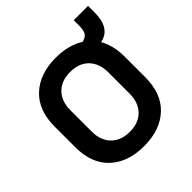

<svg xmlns="http://www.w3.org/2000/svg" viewBox="-213 -949 1117 1117"><g transform="rotate(-45 346.0 -390.0)"><path d="M338 14Q206 14 128 -58.5Q50 -131 50 -266V-434Q50 -569 128 -641.5Q206 -714 338 -714Q470 -714 548 -641.5Q626 -569 626 -434V-266Q626 -131 548 -58.5Q470 14 338 14ZM338 -104Q412 -104 453 -147Q494 -190 494 -262V-438Q494 -510 453 -553Q412 -596 338 -596Q265 -596 223.5 -553Q182 -510 182 -438V-262Q182 -190 223.5 -147Q265 -104 338 -104ZM533 -586 485 -665Q528 -667 547 -684Q566 -701 566 -746V-794H684V-742Q684 -681 665.5 -646.5Q647 -612 613 -598.5Q579 -585 533 -586Z"/></g></svg>

Font: Space Grotesk Variable Light
Style: Regular
Weight: 300
Designer: Florian Karsten
Foundry: Florian Karsten
Version: Version 2.000